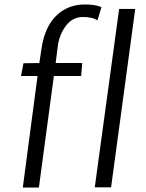

<svg xmlns="http://www.w3.org/2000/svg" viewBox="-20 -839 654 859"><path d="M82 0 148 -499H74L85 -556L156 -557L165 -617Q169 -648 177.2 -674.5Q185.5 -701 198 -724Q223 -769 264.5 -794Q306 -819 360 -819Q382 -819 399.5 -816.5Q417 -814 434 -807L416 -748Q405 -755.5 388.5 -759.2Q372 -763 351 -763Q305.5 -763 276 -725Q246.5 -687 239 -636L229 -557H348L343 -499H221L154 0ZM404 -1 513 -799H585L477 -1Z"/></svg>

Font: Koeln Type Sans Light
Style: Italic
Weight: 300
Italic angle: -7.5°
Designer: Eben Sorkin
Foundry: Eben Sorkin
Version: Version 2.001